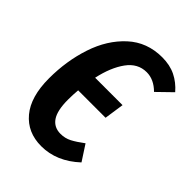

<svg xmlns="http://www.w3.org/2000/svg" viewBox="-208 -814 936 936"><g transform="rotate(45 260.0 -346.0)"><path d="M194 -406H383L368 -304H179Q176 -270 176 -237Q176 -162 199.5 -127.5Q223 -93 268 -93Q299 -93 325 -106.5Q351 -120 387 -147L439 -67Q350 16 244 16Q149 16 93 -51Q37 -118 37 -245Q37 -365 72 -470.5Q107 -576 179 -642Q251 -708 355 -708Q408 -708 448 -688.5Q488 -669 520 -632L446 -560Q403 -603 353 -603Q292 -603 252.5 -548.5Q213 -494 194 -406Z"/></g></svg>

Font: Fira Sans Extra Condensed SemiBold
Style: Italic
Weight: 600
Width: 3
Italic angle: -8°
Designer: Carrois Corporate & Edenspiekermann AG
Foundry: Carrois Corporate GbR & Edenspiekermann AG
Version: Version 4.203